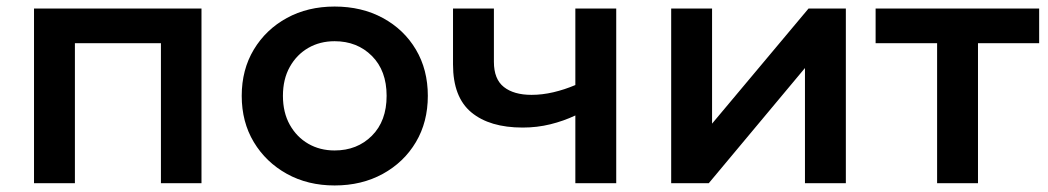

<svg xmlns="http://www.w3.org/2000/svg" viewBox="-20 -560 3204 587"><path d="M84 0V-534H596V0H472V-428H209V0Z M1003 7Q921 7 857 -28.5Q793 -64 756 -125.5Q719 -187 719 -267Q719 -347 756 -408.5Q793 -470 857 -505Q921 -540 1003 -540Q1086 -540 1150.5 -505Q1215 -470 1251.5 -408.5Q1288 -347 1288 -267Q1288 -187 1251.5 -125.5Q1215 -64 1150.5 -28.5Q1086 7 1003 7ZM1003 -100Q1072 -100 1117 -145Q1162 -190 1162 -267Q1162 -344 1117 -389Q1072 -434 1003 -434Q958 -434 922.5 -413.5Q887 -393 866 -355.5Q845 -318 845 -267Q845 -216 866 -178.5Q887 -141 922.5 -120.5Q958 -100 1003 -100Z M1578 -170Q1477 -170 1421 -216.5Q1365 -263 1365 -363V-534H1490V-371Q1490 -318 1520.5 -294Q1551 -270 1605 -270Q1638 -270 1672 -278Q1706 -286 1739 -300V-534H1864V0H1739V-207Q1703 -190 1662.5 -180Q1622 -170 1578 -170Z M2032 0V-534H2157V-182L2452 -534H2566V0H2441V-352L2147 0Z M2845 0V-428H2657V-534H3157V-428H2970V0Z"/></svg>

Font: Montserrat SemiBold
Style: Regular
Weight: 600
Designer: Julieta Ulanovsky
Foundry: Julieta Ulanovsky
Version: Version 9.000; ttfautohint (v1.8.4.7-5d5b)